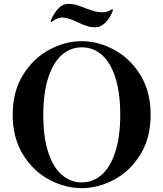

<svg xmlns="http://www.w3.org/2000/svg" viewBox="-20 -965 849 998"><path d="M46 -369Q46 -489 99.5 -575.5Q153 -662 236 -706.5Q319 -751 405 -751Q490 -751 573 -706.5Q656 -662 709.5 -575.5Q763 -489 763 -369Q763 -248 709.5 -161.5Q656 -75 573 -31Q490 13 405 13Q319 13 236 -31Q153 -75 99.5 -161.5Q46 -248 46 -369ZM605 -368Q605 -483 579.5 -562Q554 -641 509 -680Q464 -719 406 -719Q347 -719 302 -680Q257 -641 231 -562Q205 -483 205 -368Q205 -253 230.5 -174Q256 -95 301.5 -56Q347 -17 405 -17Q463 -17 508 -56Q553 -95 579 -174Q605 -253 605 -368ZM380 -851Q363 -859 345.5 -865.5Q328 -872 315 -873L304 -874Q278 -874 251 -853Q249 -851 247 -851Q243 -851 243 -855L244 -859Q283 -945 333 -945Q357 -945 376 -939.5Q395 -934 425 -922Q468 -906 489 -903Q503 -901 510 -901Q538 -901 558 -915L562 -917Q567 -917 567 -913Q567 -911 564 -903Q552 -871 527.5 -847Q503 -823 476 -823Q453 -823 431 -830Q409 -837 380 -851Z"/></svg>

Font: Shippori Mincho ExtraBold
Style: Regular
Weight: 800
Designer: FONTDASU
Foundry: FONTDASU / Google Inc. / but / Adobe
Version: Version 3.110; ttfautohint (v1.8.3)